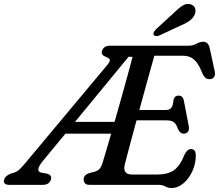

<svg xmlns="http://www.w3.org/2000/svg" viewBox="-69 -930 1102 966"><path d="M728 0H382Q365 0 358.5 -8Q352 -16 352 -27.5Q352 -39 359.2 -46.8Q366.5 -54.5 378 -58.5L406.5 -66Q421.5 -70 430.5 -79Q439.5 -88 446.5 -109Q449.5 -119 461.5 -159.5Q473.5 -200 490.5 -257.5H260L147 -120.5Q106 -70.5 137 -62L170.5 -55.5Q193 -47.5 187.5 -27.5Q179.5 0 146.5 0H-22.5Q-55.5 0 -48 -27.5Q-43 -44 -16.5 -56L3.5 -62Q18 -67 30.2 -78.8Q42.5 -90.5 59.5 -111L471.5 -604Q486 -622 483.2 -629.8Q480.5 -637.5 465.5 -643Q438 -653 444 -672.5Q451.5 -700 484.5 -700H877.5Q902 -700 919.2 -710Q936.5 -720 953 -720Q980 -720 986.5 -686L1011.5 -570.5Q1015 -553 1008.2 -543Q1001.5 -533 989 -532Q975 -530 964.8 -538.5Q954.5 -547 946 -569Q927 -615 905.2 -632.2Q883.5 -649.5 853.5 -649.5H707.5Q700 -622.5 687.8 -579Q675.5 -535.5 661.2 -483Q647 -430.5 632 -376.5H764Q783 -376.5 792.2 -386.5Q801.5 -396.5 804 -428Q810 -449 828 -449Q841 -449 847.8 -441.8Q854.5 -434.5 856 -423.5L881 -294.5Q884 -275.5 876.2 -266.5Q868.5 -257.5 856 -257.5Q836.5 -257.5 826.5 -280.5Q816.5 -309 803.8 -316.8Q791 -324.5 767.5 -324.5H618Q603.5 -271 590.8 -224Q578 -177 569.5 -143.8Q561 -110.5 558 -99Q553 -77.5 562 -64.8Q571 -52 594 -52H723.5Q774.5 -52 805.5 -73.2Q836.5 -94.5 859.5 -152Q873 -180 892 -180Q916 -180 916 -147Q916 -106.5 899 -69Q882 -31.5 854 -7.8Q826 16 792.5 16Q776.5 16 762.8 8Q749 0 728 0ZM578 -644.5 308.5 -317H507.5Q523 -371.5 539.5 -430Q556 -488.5 571.2 -544Q586.5 -599.5 598 -644ZM800.5 -860.5Q826.5 -886.5 848 -900.8Q869.5 -915 891.5 -908Q909.5 -902 913.5 -885.5Q917.5 -869 908 -851.5Q898 -834 880.8 -822.5Q863.5 -811 836.5 -800L731.5 -751Q723.5 -747.5 715.5 -748.5Q707.5 -749.5 704.5 -755Q701 -761.5 705.2 -768.8Q709.5 -776 716.5 -783.5Z"/></svg>

Font: Fraunces 9pt S100
Style: Italic
Weight: 400
Italic angle: -16°
Version: Version 1.000; ttfautohint (v1.8.3)